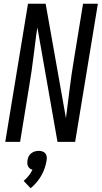

<svg xmlns="http://www.w3.org/2000/svg" viewBox="-20 -755 541 1022"><path d="M8 0 129 -735H223L331 -126Q332 -136 333.5 -146Q335 -156 336 -165L350 -276Q355 -317 361 -358.5Q367 -400 374 -441L422 -735H501L380 0H286L179 -609Q177 -599 176 -589Q175 -579 173 -570L159 -459Q154 -418 148 -376.5Q142 -335 135 -294L87 0ZM143 247 106 208Q121 195 133 180Q145 165 153 148Q145 147 139 142Q133 137 129.5 130.5Q126 124 125.5 115.5Q125 107 126 99Q128 88 132.5 78Q137 68 146 61Q155 54 165.5 51Q176 48 186 48Q196 48 205.5 51Q215 54 221 61Q227 68 228.5 78Q230 88 228 99Q225 119 218 139.5Q211 160 200 179.5Q189 199 174.5 216Q160 233 143 247Z"/></svg>

Font: Iosevka SS18
Style: Italic
Weight: 400
Italic angle: -9°
Monospace: yes
Designer: Belleve Invis
Foundry: Belleve Invis
Version: Version 25.1.1; ttfautohint (v1.8.4)